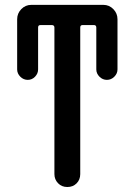

<svg xmlns="http://www.w3.org/2000/svg" viewBox="-20 -750 540 770"><path d="M48.8 -471.7V-672.9Q48.8 -696.3 65.4 -713.4Q82 -730.5 105.5 -730.5H394.5Q418 -730.5 434.6 -713.4Q451.2 -696.3 451.2 -672.9V-471.7Q451.2 -455.1 438.5 -442.4Q425.8 -429.7 408.7 -429.7Q391.6 -429.7 378.9 -442.4Q366.2 -455.1 366.2 -471.7V-639.6Q366.2 -648.4 358.4 -649.4H310.5Q301.8 -649.4 301.8 -639.6V-51.8Q301.8 -29.3 287.1 -14.6Q272.5 0 250 0Q227.5 0 212.9 -15.1Q198.2 -30.3 198.2 -51.8V-639.6Q198.2 -648.4 189.5 -649.4H141.6Q132.8 -649.4 132.8 -639.6V-471.7Q132.8 -455.1 120.6 -442.4Q108.4 -429.7 91.3 -429.7Q74.2 -429.7 61.5 -442.4Q48.8 -455.1 48.8 -471.7Z"/></svg>

Font: Rounded Mgen+ 1mn medium
Style: Regular
Weight: 500
Designer: [Source Han Sans]
Ryoko NISHIZUKA  (kana & ideographs); Paul D. Hunt (Latin, Greek & Cyrillic); Wenlong ZHANG  (bopomofo
Version: Version 1.059.20150602